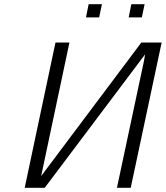

<svg xmlns="http://www.w3.org/2000/svg" viewBox="-20 -898 793 918"><path d="M98.1 0 245.1 -693.8 246.1 -694.8H312L176.8 -56.2L655.8 -694.8H752.9L605 0H539.1L668 -605L673.8 -638.2L193.8 0ZM391.1 -814.9 403.8 -877.9H467.3L454.1 -814.9ZM595.2 -814.9 607.9 -877.9H671.4L658.2 -814.9Z"/></svg>

Font: CMU Bright
Style: Oblique
Weight: 500
Italic angle: -12°
Version: Version 0.7.0